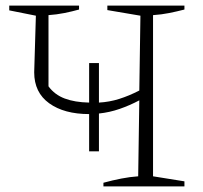

<svg xmlns="http://www.w3.org/2000/svg" viewBox="-20 -665 725 685"><path d="M298 -125V-258Q209 -258 155.5 -296.5Q102 -335 102 -407L108 -609L13 -628V-645H262V-631Q237 -624 209.5 -618.5Q182 -613 153 -611V-357Q175 -327 211 -313.5Q247 -300 298 -299V-440H333V-299Q370 -301 405 -312Q440 -323 477 -342L481 -609L363 -629V-645H638V-631Q611 -624 583.5 -618.5Q556 -613 526 -611V-36L638 -18V0H349V-13Q382 -22 413 -28Q444 -34 473 -36L477 -307Q443 -289 407 -276.5Q371 -264 333 -260V-125Z"/></svg>

Font: Piazzolla ExtraLight
Style: Regular
Weight: 200
Designer: Juan Pablo del Peral
Foundry: Huerta Tipografica
Version: Version 1.330